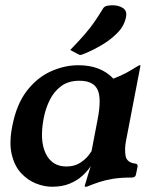

<svg xmlns="http://www.w3.org/2000/svg" viewBox="-20 -699 585 730"><path d="M351 -244Q367 -326 350.5 -359Q334 -392 282 -392Q240 -392 212.5 -371.5Q185 -351 169 -318.5Q153 -286 146 -249Q130 -164 154 -115Q178 -66 232 -66Q263 -66 284 -79.5Q305 -93 316 -107.5Q327 -122 328 -124ZM459 -163Q453 -132 457.5 -106.5Q462 -81 494 -77Q505 -76 503 -65L497 -36Q495 -24 481 -24Q438 -24 408.5 -19Q379 -14 356.5 -6.5Q334 1 312 10Q311 11 306 11H304Q302 11 302 8Q304 2 313 -29Q322 -60 333 -90H338Q334 -81 323 -64.5Q312 -48 293 -30.5Q274 -13 245.5 -1Q217 11 178 11Q148 11 116.5 -1.5Q85 -14 60 -41Q35 -68 24.5 -112.5Q14 -157 27 -221Q43 -303 82 -353.5Q121 -404 173 -427.5Q225 -451 278 -451Q363 -451 411 -400Q440 -411 461 -422.5Q482 -434 495 -442.5Q508 -451 512 -451Q515 -451 514 -449ZM247 -509Q282 -545 303 -569.5Q324 -594 339.5 -616.5Q355 -639 372 -667Q377 -675 387.5 -677Q398 -679 407 -679Q432 -679 448 -668Q464 -657 459 -634Q453 -601 426.5 -574Q400 -547 365.5 -527Q331 -507 301 -495Q297 -494 293 -492Q289 -490 285 -490Q282 -490 277 -493Z"/></svg>

Font: Young Serif Light
Style: Italic
Weight: 300
Italic angle: -10.979°
Designer: Bastien Sozeau
Foundry: NBR — Bastien Sozeau
Version: Version 5.001